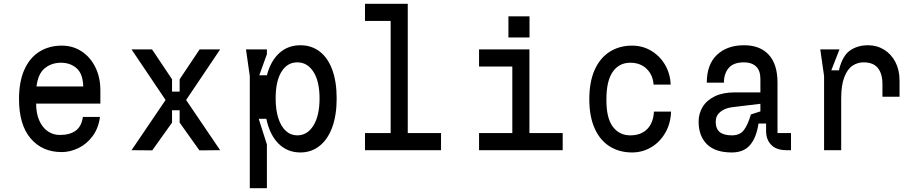

<svg xmlns="http://www.w3.org/2000/svg" viewBox="-20 -790 4840 1010"><path d="M80 -269Q80 -360 108 -423Q136 -486 187 -518Q238 -550 305 -550Q363 -550 409 -520Q455 -490 481.5 -436.5Q508 -383 508 -315V-245H170Q170 -195 186 -157.5Q202 -120 230.5 -100Q259 -80 295 -80Q347 -80 378 -102.5Q409 -125 416 -175H506Q498 -115 466.5 -73Q435 -31 391.5 -10.5Q348 10 305 10Q202 10 141 -62Q80 -134 80 -269ZM301 -460Q251 -460 215.5 -431Q180 -402 172 -335H418Q416 -402 383 -431Q350 -460 301 -460Z M1029 1 925 -145V-210H885V-145L781 1L672 0L851 -264L672 -530H780L885 -373V-308H925V-373L1030 -530H1138L959 -264L1138 0Z M1294 -390 1274 -530H1384V-505L1344 -394H1384Q1404 -470 1449.5 -511Q1495 -552 1560 -552Q1618 -552 1661 -519.5Q1704 -487 1727.5 -424Q1751 -361 1751 -272Q1751 -184 1727.5 -120Q1704 -56 1660.5 -22Q1617 12 1560 12Q1492 12 1445.5 -34Q1399 -80 1381 -165H1341L1384 -30V200H1294ZM1430 -272Q1430 -212 1444 -168.5Q1458 -125 1483.5 -101.5Q1509 -78 1544 -78Q1597 -78 1629 -130Q1661 -182 1661 -272Q1661 -362 1629 -412Q1597 -462 1544 -462Q1491 -462 1460.5 -412.5Q1430 -363 1430 -272Z M1900 -680V-770H2125V-90H2300V0H1900V-90H2035V-680Z M2675 -90V-440H2500V-530H2765V-90H2940V0H2500V-90ZM2765.5 -704V-593H2654.5V-704Z M3305 -550Q3360 -550 3405.5 -523Q3451 -496 3478.5 -449Q3506 -402 3508 -345H3418Q3415 -395 3382 -427.5Q3349 -460 3295 -460Q3237 -460 3203.5 -412.5Q3170 -365 3170 -268Q3169 -171 3203 -124.5Q3237 -78 3295 -78Q3352 -78 3384.5 -111Q3417 -144 3420 -203H3510Q3508 -140 3479.5 -91Q3451 -42 3405 -15Q3359 12 3305 12Q3238 12 3187 -20Q3136 -52 3108 -115Q3080 -178 3080 -268Q3080 -359 3108 -422Q3136 -485 3187 -517.5Q3238 -550 3305 -550Z M4141 0H4117Q4064 0 4037 -28Q4010 -56 4010 -100V-140H3970Q3959 -66 3925.5 -27Q3892 12 3830 12Q3742 12 3698.5 -31.5Q3655 -75 3655 -150Q3655 -193 3676.5 -228Q3698 -263 3740.5 -283.5Q3783 -304 3844 -304H3980V-375Q3980 -419 3957 -440.5Q3934 -462 3894 -462Q3838 -462 3813 -432Q3788 -402 3788 -355H3698Q3698 -451 3751.5 -501.5Q3805 -552 3894 -552Q3978 -552 4024 -502Q4070 -452 4070 -355V-90H4141ZM3930 -188 3980 -204V-244L3831 -226Q3792 -221 3768.5 -201Q3745 -181 3745 -150Q3745 -112 3766.5 -95Q3788 -78 3830 -78Q3872 -78 3893 -105.5Q3914 -133 3930 -188Z M4315 -390 4295 -530H4396L4353 -420H4393Q4411 -496 4451 -524Q4491 -552 4546 -552Q4593 -552 4631 -528.5Q4669 -505 4690.5 -463Q4712 -421 4712 -366V-281H4622V-348Q4622 -402 4598 -432Q4574 -462 4523 -462Q4491 -462 4464.5 -444.5Q4438 -427 4421.5 -384.5Q4405 -342 4405 -273V0H4315Z"/></svg>

Font: Fliege Mono Thin
Style: Regular
Weight: 100
Version: Version 0.020;Glyphs 3.3 (3306)